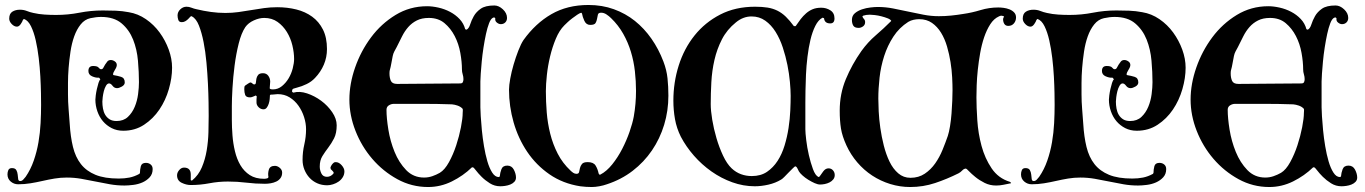

<svg xmlns="http://www.w3.org/2000/svg" viewBox="-20 -743 5480 771"><path d="M393 -701Q419 -701 445 -700Q471 -699 497 -694Q534 -688 566 -666Q598 -644 621 -612.5Q644 -581 657.5 -544Q671 -507 671 -471Q671 -430 658 -385Q645 -340 620 -303Q595 -266 558.5 -242Q522 -218 475 -218Q449 -218 428.5 -228.5Q408 -239 393.5 -256Q379 -273 371 -296Q363 -319 363 -343Q363 -348 364.5 -360Q366 -372 369 -385.5Q372 -399 375.5 -410Q379 -421 383 -424L379 -430L377 -431Q365 -430 350 -436.5Q335 -443 335 -458Q335 -478 354 -478Q371 -478 376 -471.5Q381 -465 386 -465Q392 -465 395 -471Q398 -477 402 -483.5Q406 -490 411 -496Q416 -502 425 -502Q433 -502 441 -496.5Q449 -491 449 -482Q449 -474 441.5 -462.5Q434 -451 434 -444Q434 -441 438 -441Q451 -439 466 -434.5Q481 -430 481 -412Q481 -402 469.5 -395.5Q458 -389 450 -389Q439 -389 432 -398.5Q425 -408 418 -408Q411 -408 405.5 -398.5Q400 -389 397 -377Q394 -365 392.5 -353Q391 -341 391 -335Q391 -321 393.5 -307Q396 -293 402.5 -282Q409 -271 420 -264Q431 -257 448 -257Q476 -257 493.5 -273.5Q511 -290 521 -314Q531 -338 534.5 -365Q538 -392 538 -413Q538 -453 534 -499Q530 -545 514.5 -584Q499 -623 468.5 -649Q438 -675 386 -675Q366 -675 343 -670Q320 -665 304 -645Q288 -625 278 -597Q268 -569 263 -535.5Q258 -502 255.5 -470Q253 -438 253 -409.5Q253 -381 253 -364Q253 -334 255.5 -304.5Q258 -275 260 -245Q263 -194 273 -153Q283 -112 305 -84Q327 -56 363.5 -41Q400 -26 457 -26Q480 -26 500 -30Q520 -34 540 -45L542 -49Q542 -62 545.5 -75.5Q549 -89 566 -89Q577 -89 585 -82.5Q593 -76 593 -64Q593 -44 581 -31Q569 -18 552 -10.5Q535 -3 515 -0.5Q495 2 480 2Q450 2 421.5 -3Q393 -8 364 -14Q335 -20 306.5 -25Q278 -30 248 -30Q223 -30 199 -26Q175 -22 151 -16.5Q127 -11 102.5 -7Q78 -3 53 -3Q36 -3 23 -14Q10 -25 10 -43Q10 -52 13.5 -60Q17 -68 28 -68Q41 -68 45.5 -60Q50 -52 51 -42Q52 -32 53 -24Q54 -16 61 -16Q68 -16 73.5 -22Q79 -28 83 -33Q103 -62 115.5 -98Q128 -134 134.5 -172Q141 -210 143 -248.5Q145 -287 145 -322Q145 -339 144.5 -369Q144 -399 142 -435.5Q140 -472 135.5 -510Q131 -548 123.5 -581Q116 -614 104.5 -637.5Q93 -661 76 -667L72 -663Q70 -656 63 -646Q56 -636 48 -636Q37 -636 27 -646.5Q17 -657 17 -668Q17 -688 29.5 -696Q42 -704 60 -704Q75 -704 87.5 -699Q100 -694 114 -691Q136 -686 159 -684.5Q182 -683 205 -683Q253 -683 299 -692Q345 -701 393 -701Z M1064 -361Q1064 -355 1063 -345Q1062 -335 1059 -326Q1056 -317 1051 -310.5Q1046 -304 1038 -304Q1027 -304 1018.5 -312.5Q1010 -321 1010 -331Q1010 -337 1010 -343.5Q1010 -350 1011 -356Q1010 -358 1006 -360V-359Q1001 -357 995 -354.5Q989 -352 984 -352Q968 -352 964.5 -362Q961 -372 961 -384Q961 -392 962 -396L964 -399Q967 -401 975 -406.5Q983 -412 986 -412Q988 -412 991.5 -409.5Q995 -407 997 -405Q998 -405 999 -404.5Q1000 -404 1001 -404Q1007 -404 1007.5 -411Q1008 -418 1009.5 -426.5Q1011 -435 1016.5 -442Q1022 -449 1036 -449Q1050 -449 1057.5 -438.5Q1065 -428 1065 -415Q1065 -408 1064 -401.5Q1063 -395 1063 -388Q1065 -385 1069 -384.5Q1073 -384 1076 -384Q1096 -384 1112 -397Q1128 -410 1139 -428.5Q1150 -447 1155.5 -468.5Q1161 -490 1161 -506Q1161 -532 1154 -561Q1147 -590 1132 -614.5Q1117 -639 1094.5 -655Q1072 -671 1041 -671Q1021 -671 999 -661Q977 -651 965 -634Q949 -610 938.5 -568Q928 -526 922 -479.5Q916 -433 913.5 -389Q911 -345 911 -317Q911 -293 911 -262.5Q911 -232 913.5 -199.5Q916 -167 923.5 -135.5Q931 -104 945.5 -79.5Q960 -55 983 -40Q1006 -25 1041 -25Q1049 -25 1056 -28L1058 -32Q1055 -46 1059.5 -61.5Q1064 -77 1084 -77Q1094 -77 1103.5 -69Q1113 -61 1113 -50Q1113 -37 1106.5 -28Q1100 -19 1089.5 -14Q1079 -9 1067 -7Q1055 -5 1044 -5Q1006 -5 969.5 -9.5Q933 -14 895 -14Q857 -14 820.5 -7Q784 0 746 0Q728 0 709.5 -9Q691 -18 691 -39Q691 -50 699.5 -60Q708 -70 719 -70Q746 -70 746 -42V-20L747 -19Q748 -19 748.5 -18.5Q749 -18 750 -18H751Q777 -39 790.5 -71Q804 -103 810 -139Q816 -175 817 -211.5Q818 -248 818 -278Q818 -297 817.5 -331.5Q817 -366 815 -407Q813 -448 809 -492Q805 -536 797.5 -574Q790 -612 779 -640Q768 -668 751 -677Q750 -678 748 -678Q746 -678 743 -674.5Q740 -671 735.5 -666.5Q731 -662 724.5 -658Q718 -654 710 -654Q699 -654 696 -663Q693 -672 693 -681Q693 -695 704 -705.5Q715 -716 729 -716Q739 -716 749 -712Q759 -708 769 -706Q798 -699 827 -695Q856 -691 885 -691Q912 -691 937.5 -694.5Q963 -698 989 -702.5Q1015 -707 1040.5 -710.5Q1066 -714 1093 -714Q1134 -714 1170 -705Q1206 -696 1233.5 -676Q1261 -656 1277 -624Q1293 -592 1293 -546Q1293 -513 1280.5 -483.5Q1268 -454 1245 -430Q1231 -415 1211.5 -405.5Q1192 -396 1172 -391Q1167 -389 1160 -387.5Q1153 -386 1153 -378V-374L1158 -371Q1183 -378 1213 -368Q1243 -358 1269.5 -338.5Q1296 -319 1314 -292.5Q1332 -266 1332 -240Q1332 -208 1321.5 -187.5Q1311 -167 1298 -150Q1285 -133 1274.5 -116Q1264 -99 1264 -74Q1264 -60 1270.5 -46.5Q1277 -33 1293 -33Q1308 -33 1319 -46L1320 -50Q1319 -53 1314.5 -57.5Q1310 -62 1308 -64L1307 -71Q1312 -84 1322 -91Q1324 -91 1325 -91.5Q1326 -92 1328 -92Q1341 -92 1352 -79.5Q1363 -67 1363 -55Q1363 -42 1356.5 -31.5Q1350 -21 1340 -14Q1330 -7 1317.5 -3Q1305 1 1294 1Q1272 1 1254 -7Q1236 -15 1223 -29Q1210 -43 1202.5 -61.5Q1195 -80 1195 -101Q1195 -133 1202 -163Q1209 -193 1209 -224Q1209 -248 1201 -273Q1193 -298 1178.5 -318.5Q1164 -339 1143 -352Q1122 -365 1095 -365Q1089 -365 1083.5 -364Q1078 -363 1072 -363H1067Z M1695 -718Q1716 -718 1740.5 -712.5Q1765 -707 1787 -695.5Q1809 -684 1825.5 -666.5Q1842 -649 1848 -626L1852 -624H1854Q1863 -629 1868 -645Q1873 -661 1882.5 -678Q1892 -695 1910.5 -708Q1929 -721 1965 -721Q1983 -721 1999.5 -705.5Q2016 -690 2016 -671Q2016 -660 2009 -653Q2002 -646 1991 -646Q1983 -646 1975 -652.5Q1967 -659 1969 -669Q1968 -670 1967 -671.5Q1966 -673 1964 -673Q1962 -673 1961 -672H1960Q1951 -668 1944 -650Q1937 -632 1931.5 -606.5Q1926 -581 1921.5 -552Q1917 -523 1914.5 -496Q1912 -469 1910.5 -447.5Q1909 -426 1909 -416V-312Q1909 -301 1910.5 -276Q1912 -251 1915 -220Q1918 -189 1923.5 -156Q1929 -123 1937 -95.5Q1945 -68 1956.5 -50Q1968 -32 1983 -32H1984L1987 -35Q1988 -49 1993.5 -63.5Q1999 -78 2017 -78Q2035 -78 2043.5 -61.5Q2052 -45 2052 -30Q2052 -20 2045.5 -13Q2039 -6 2029 -2Q2019 2 2008 3.5Q1997 5 1989 5Q1966 5 1947 -7Q1928 -19 1914 -33Q1900 -47 1891 -59Q1882 -71 1879 -71H1875Q1840 -37 1794.5 -14.5Q1749 8 1699 8Q1633 8 1575.5 -23.5Q1518 -55 1475 -105Q1432 -155 1407.5 -217.5Q1383 -280 1383 -343Q1383 -406 1406 -472Q1429 -538 1470 -593Q1511 -648 1568.5 -683Q1626 -718 1695 -718ZM1702 -671Q1674 -671 1654 -661Q1634 -651 1619.5 -634.5Q1605 -618 1594.5 -597Q1584 -576 1573 -554Q1568 -545 1563.5 -536.5Q1559 -528 1557 -518Q1554 -504 1551.5 -489Q1549 -474 1545 -460Q1544 -456 1544 -448Q1544 -431 1549.5 -418.5Q1555 -406 1575 -406Q1638 -406 1701.5 -407Q1765 -408 1828 -408Q1836 -408 1838.5 -413Q1841 -418 1841 -425Q1841 -435 1838 -444.5Q1835 -454 1835 -464Q1835 -494 1828.5 -530.5Q1822 -567 1806 -598Q1790 -629 1765 -650Q1740 -671 1702 -671ZM1532 -302Q1532 -269 1539.5 -222.5Q1547 -176 1564.5 -133Q1582 -90 1611 -60Q1640 -30 1683 -30Q1700 -30 1716 -35.5Q1732 -41 1746 -49Q1766 -61 1783 -92Q1800 -123 1812 -159.5Q1824 -196 1831 -232Q1838 -268 1838 -290Q1838 -292 1838.5 -298.5Q1839 -305 1837 -307Q1829 -315 1817.5 -319Q1806 -323 1795 -324Q1737 -326 1678.5 -326Q1620 -326 1562 -326Q1551 -326 1541.5 -320Q1532 -314 1532 -302Z M2024 -383Q2024 -400 2029 -427.5Q2034 -455 2042.5 -484Q2051 -513 2061.5 -540Q2072 -567 2082 -582Q2130 -649 2194 -686Q2258 -723 2343 -723Q2398 -723 2445 -706Q2492 -689 2529.5 -659Q2567 -629 2596 -587.5Q2625 -546 2644 -496Q2657 -462 2660.5 -428.5Q2664 -395 2664 -359Q2664 -298 2647 -242Q2630 -186 2598 -139Q2566 -92 2520.5 -57Q2475 -22 2417 -3Q2403 2 2386.5 5Q2370 8 2356 8Q2333 8 2310 5Q2240 -6 2186.5 -43Q2133 -80 2097 -133.5Q2061 -187 2042.5 -251.5Q2024 -316 2024 -383ZM2295 -45Q2304 -45 2305.5 -52.5Q2307 -60 2309 -68.5Q2311 -77 2317 -84.5Q2323 -92 2340 -92Q2363 -92 2371.5 -78.5Q2380 -65 2384 -46L2388 -41L2391 -42Q2416 -55 2438.5 -83Q2461 -111 2478.5 -145Q2496 -179 2508 -213.5Q2520 -248 2525 -275Q2534 -326 2534 -378Q2534 -417 2529.5 -457Q2525 -497 2513.5 -535Q2502 -573 2482.5 -607.5Q2463 -642 2434 -670Q2426 -678 2415.5 -685Q2405 -692 2394 -692Q2383 -692 2381 -684.5Q2379 -677 2377.5 -667.5Q2376 -658 2371.5 -650.5Q2367 -643 2350 -643Q2334 -643 2326.5 -659.5Q2319 -676 2317 -689L2314 -692Q2307 -690 2297.5 -683.5Q2288 -677 2278 -669.5Q2268 -662 2259.5 -654Q2251 -646 2246 -641Q2226 -621 2212 -587.5Q2198 -554 2189 -516.5Q2180 -479 2176 -441.5Q2172 -404 2172 -377Q2172 -335 2175.5 -291.5Q2179 -248 2189.5 -206Q2200 -164 2219.5 -126Q2239 -88 2271 -58Q2276 -53 2282 -49Q2288 -45 2295 -45Z M3283 -672Q3266 -663 3254 -639Q3242 -615 3234.5 -583.5Q3227 -552 3222.5 -515Q3218 -478 3216.5 -443.5Q3215 -409 3214.5 -379Q3214 -349 3214 -331V-224Q3214 -210 3217.5 -180.5Q3221 -151 3228 -120.5Q3235 -90 3244.5 -64Q3254 -38 3267 -32L3271 -34Q3277 -43 3286 -55Q3295 -67 3307 -67Q3318 -67 3325 -59Q3332 -51 3332 -40Q3332 -30 3326 -22.5Q3320 -15 3311 -10.5Q3302 -6 3292 -4Q3282 -2 3273 -2Q3264 -2 3251.5 -7.5Q3239 -13 3226 -21Q3213 -29 3202.5 -38.5Q3192 -48 3188 -55Q3186 -59 3182 -67Q3178 -75 3173 -75Q3172 -75 3164 -67.5Q3156 -60 3147 -50.5Q3138 -41 3129.5 -32.5Q3121 -24 3117 -22Q3094 -8 3065.5 -1.5Q3037 5 3011 5Q2965 5 2920.5 -11Q2876 -27 2837 -54.5Q2798 -82 2766.5 -118Q2735 -154 2714 -194Q2697 -228 2690.5 -264.5Q2684 -301 2684 -339Q2684 -412 2705.5 -480Q2727 -548 2769 -600.5Q2811 -653 2872 -684.5Q2933 -716 3012 -716Q3041 -716 3062.5 -712.5Q3084 -709 3102 -700Q3120 -691 3135.5 -676Q3151 -661 3168 -638H3169H3175Q3185 -653 3195 -666Q3205 -679 3217 -689.5Q3229 -700 3243.5 -706Q3258 -712 3278 -712Q3298 -712 3314.5 -701.5Q3331 -691 3331 -669Q3331 -649 3314 -649Q3291 -649 3289 -670ZM3155 -358Q3155 -381 3152 -414Q3149 -447 3142 -482Q3135 -517 3123.5 -552Q3112 -587 3094.5 -615Q3077 -643 3053 -660Q3029 -677 2998 -677Q2964 -677 2935 -653Q2899 -624 2879 -585Q2859 -546 2849 -502.5Q2839 -459 2836.5 -413Q2834 -367 2834 -325Q2834 -299 2840 -262.5Q2846 -226 2857 -188.5Q2868 -151 2883.5 -118Q2899 -85 2918 -67Q2935 -51 2955.5 -43.5Q2976 -36 2999 -36Q3035 -36 3060 -53Q3085 -70 3102.5 -97Q3120 -124 3130.5 -158.5Q3141 -193 3146.5 -229Q3152 -265 3153.5 -299Q3155 -333 3155 -358Z M4010 -678Q4004 -680 4000 -680Q3998 -680 3995.5 -679Q3993 -678 3991 -677Q3971 -668 3956.5 -645.5Q3942 -623 3932 -593.5Q3922 -564 3916 -530Q3910 -496 3906.5 -463Q3903 -430 3902 -401Q3901 -372 3901 -352Q3901 -313 3904.5 -260Q3908 -207 3921.5 -157Q3935 -107 3962 -67Q3989 -27 4035 -13L4040 -9Q4040 -7 4039 -7Q4024 -4 4009.5 -1Q3995 2 3980 2Q3955 2 3934 -8.5Q3913 -19 3897 -32Q3881 -45 3871 -55.5Q3861 -66 3859 -66Q3851 -66 3844 -58.5Q3837 -51 3829 -47Q3783 -24 3735 -8Q3687 8 3635 8Q3594 8 3555 -4Q3516 -16 3482.5 -38Q3449 -60 3422.5 -91Q3396 -122 3379 -159Q3362 -196 3357 -227Q3352 -258 3352 -299Q3352 -366 3376.5 -425Q3401 -484 3439 -538Q3465 -574 3496.5 -601Q3528 -628 3559 -659Q3556 -665 3544.5 -669.5Q3533 -674 3519.5 -677.5Q3506 -681 3493 -682.5Q3480 -684 3473 -684Q3458 -684 3446 -680L3443 -677Q3445 -671 3449.5 -666.5Q3454 -662 3454 -654Q3454 -643 3445.5 -637Q3437 -631 3428 -631Q3412 -631 3406.5 -640Q3401 -649 3401 -663Q3401 -680 3413 -690Q3425 -700 3441.5 -705.5Q3458 -711 3475.5 -713Q3493 -715 3505 -715Q3536 -715 3566.5 -709Q3597 -703 3627 -696.5Q3657 -690 3688 -684Q3719 -678 3750 -678Q3775 -678 3799.5 -680.5Q3824 -683 3848 -687Q3883 -692 3917.5 -702.5Q3952 -713 3989 -713Q3998 -713 4010 -711.5Q4022 -710 4033.5 -705.5Q4045 -701 4052.5 -693Q4060 -685 4060 -673Q4060 -659 4051.5 -649Q4043 -639 4029 -639Q4018 -639 4013 -647Q4008 -655 4008 -666Q4008 -669 4009 -671Q4010 -673 4012 -676ZM3671 -666Q3660 -666 3648.5 -663.5Q3637 -661 3627 -655Q3591 -632 3567.5 -596Q3544 -560 3530.5 -518Q3517 -476 3512 -431.5Q3507 -387 3507 -347Q3507 -327 3508.5 -296Q3510 -265 3515 -229.5Q3520 -194 3529 -158.5Q3538 -123 3552 -94Q3566 -65 3587 -47Q3608 -29 3636 -29Q3669 -29 3693.5 -45.5Q3718 -62 3735.5 -87Q3753 -112 3765 -141.5Q3777 -171 3786 -197Q3791 -212 3795 -236.5Q3799 -261 3801 -287.5Q3803 -314 3804 -339Q3805 -364 3805 -381Q3805 -403 3803.5 -432.5Q3802 -462 3797 -493.5Q3792 -525 3783 -556Q3774 -587 3759 -611.5Q3744 -636 3722.5 -651Q3701 -666 3671 -666Z M4463 -701Q4489 -701 4515 -700Q4541 -699 4567 -694Q4604 -688 4636 -666Q4668 -644 4691 -612.5Q4714 -581 4727.5 -544Q4741 -507 4741 -471Q4741 -430 4728 -385Q4715 -340 4690 -303Q4665 -266 4628.5 -242Q4592 -218 4545 -218Q4519 -218 4498.5 -228.5Q4478 -239 4463.5 -256Q4449 -273 4441 -296Q4433 -319 4433 -343Q4433 -348 4434.5 -360Q4436 -372 4439 -385.5Q4442 -399 4445.5 -410Q4449 -421 4453 -424L4449 -430L4447 -431Q4435 -430 4420 -436.5Q4405 -443 4405 -458Q4405 -478 4424 -478Q4441 -478 4446 -471.5Q4451 -465 4456 -465Q4462 -465 4465 -471Q4468 -477 4472 -483.5Q4476 -490 4481 -496Q4486 -502 4495 -502Q4503 -502 4511 -496.5Q4519 -491 4519 -482Q4519 -474 4511.5 -462.5Q4504 -451 4504 -444Q4504 -441 4508 -441Q4521 -439 4536 -434.5Q4551 -430 4551 -412Q4551 -402 4539.5 -395.5Q4528 -389 4520 -389Q4509 -389 4502 -398.5Q4495 -408 4488 -408Q4481 -408 4475.5 -398.5Q4470 -389 4467 -377Q4464 -365 4462.5 -353Q4461 -341 4461 -335Q4461 -321 4463.5 -307Q4466 -293 4472.5 -282Q4479 -271 4490 -264Q4501 -257 4518 -257Q4546 -257 4563.5 -273.5Q4581 -290 4591 -314Q4601 -338 4604.5 -365Q4608 -392 4608 -413Q4608 -453 4604 -499Q4600 -545 4584.5 -584Q4569 -623 4538.5 -649Q4508 -675 4456 -675Q4436 -675 4413 -670Q4390 -665 4374 -645Q4358 -625 4348 -597Q4338 -569 4333 -535.5Q4328 -502 4325.5 -470Q4323 -438 4323 -409.5Q4323 -381 4323 -364Q4323 -334 4325.5 -304.5Q4328 -275 4330 -245Q4333 -194 4343 -153Q4353 -112 4375 -84Q4397 -56 4433.5 -41Q4470 -26 4527 -26Q4550 -26 4570 -30Q4590 -34 4610 -45L4612 -49Q4612 -62 4615.5 -75.5Q4619 -89 4636 -89Q4647 -89 4655 -82.5Q4663 -76 4663 -64Q4663 -44 4651 -31Q4639 -18 4622 -10.5Q4605 -3 4585 -0.5Q4565 2 4550 2Q4520 2 4491.5 -3Q4463 -8 4434 -14Q4405 -20 4376.5 -25Q4348 -30 4318 -30Q4293 -30 4269 -26Q4245 -22 4221 -16.5Q4197 -11 4172.5 -7Q4148 -3 4123 -3Q4106 -3 4093 -14Q4080 -25 4080 -43Q4080 -52 4083.5 -60Q4087 -68 4098 -68Q4111 -68 4115.5 -60Q4120 -52 4121 -42Q4122 -32 4123 -24Q4124 -16 4131 -16Q4138 -16 4143.5 -22Q4149 -28 4153 -33Q4173 -62 4185.5 -98Q4198 -134 4204.5 -172Q4211 -210 4213 -248.5Q4215 -287 4215 -322Q4215 -339 4214.5 -369Q4214 -399 4212 -435.5Q4210 -472 4205.5 -510Q4201 -548 4193.5 -581Q4186 -614 4174.5 -637.5Q4163 -661 4146 -667L4142 -663Q4140 -656 4133 -646Q4126 -636 4118 -636Q4107 -636 4097 -646.5Q4087 -657 4087 -668Q4087 -688 4099.5 -696Q4112 -704 4130 -704Q4145 -704 4157.5 -699Q4170 -694 4184 -691Q4206 -686 4229 -684.5Q4252 -683 4275 -683Q4323 -683 4369 -692Q4415 -701 4463 -701Z M5073 -718Q5094 -718 5118.5 -712.5Q5143 -707 5165 -695.5Q5187 -684 5203.5 -666.5Q5220 -649 5226 -626L5230 -624H5232Q5241 -629 5246 -645Q5251 -661 5260.5 -678Q5270 -695 5288.5 -708Q5307 -721 5343 -721Q5361 -721 5377.5 -705.5Q5394 -690 5394 -671Q5394 -660 5387 -653Q5380 -646 5369 -646Q5361 -646 5353 -652.5Q5345 -659 5347 -669Q5346 -670 5345 -671.5Q5344 -673 5342 -673Q5340 -673 5339 -672H5338Q5329 -668 5322 -650Q5315 -632 5309.5 -606.5Q5304 -581 5299.5 -552Q5295 -523 5292.5 -496Q5290 -469 5288.5 -447.5Q5287 -426 5287 -416V-312Q5287 -301 5288.5 -276Q5290 -251 5293 -220Q5296 -189 5301.5 -156Q5307 -123 5315 -95.5Q5323 -68 5334.5 -50Q5346 -32 5361 -32H5362L5365 -35Q5366 -49 5371.5 -63.5Q5377 -78 5395 -78Q5413 -78 5421.5 -61.5Q5430 -45 5430 -30Q5430 -20 5423.5 -13Q5417 -6 5407 -2Q5397 2 5386 3.5Q5375 5 5367 5Q5344 5 5325 -7Q5306 -19 5292 -33Q5278 -47 5269 -59Q5260 -71 5257 -71H5253Q5218 -37 5172.5 -14.5Q5127 8 5077 8Q5011 8 4953.5 -23.5Q4896 -55 4853 -105Q4810 -155 4785.5 -217.5Q4761 -280 4761 -343Q4761 -406 4784 -472Q4807 -538 4848 -593Q4889 -648 4946.5 -683Q5004 -718 5073 -718ZM5080 -671Q5052 -671 5032 -661Q5012 -651 4997.5 -634.5Q4983 -618 4972.5 -597Q4962 -576 4951 -554Q4946 -545 4941.5 -536.5Q4937 -528 4935 -518Q4932 -504 4929.5 -489Q4927 -474 4923 -460Q4922 -456 4922 -448Q4922 -431 4927.5 -418.5Q4933 -406 4953 -406Q5016 -406 5079.5 -407Q5143 -408 5206 -408Q5214 -408 5216.5 -413Q5219 -418 5219 -425Q5219 -435 5216 -444.5Q5213 -454 5213 -464Q5213 -494 5206.5 -530.5Q5200 -567 5184 -598Q5168 -629 5143 -650Q5118 -671 5080 -671ZM4910 -302Q4910 -269 4917.5 -222.5Q4925 -176 4942.5 -133Q4960 -90 4989 -60Q5018 -30 5061 -30Q5078 -30 5094 -35.5Q5110 -41 5124 -49Q5144 -61 5161 -92Q5178 -123 5190 -159.5Q5202 -196 5209 -232Q5216 -268 5216 -290Q5216 -292 5216.5 -298.5Q5217 -305 5215 -307Q5207 -315 5195.5 -319Q5184 -323 5173 -324Q5115 -326 5056.5 -326Q4998 -326 4940 -326Q4929 -326 4919.5 -320Q4910 -314 4910 -302Z"/></svg>

Font: Hoc Opus
Style: Regular
Weight: 400
Version: Version 1.001